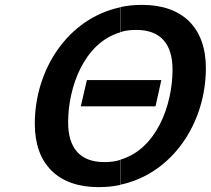

<svg xmlns="http://www.w3.org/2000/svg" viewBox="-20 -756 866 789"><path d="M475 -624C495 -631 518 -633 541 -633C641 -633 689 -574 689 -470C689 -324 623 -143 475 -100V3C690 -43 826 -252 826 -476C826 -641 731 -736 564 -736C532 -736 503 -733 475 -727ZM474 -99C454 -92 431 -90 408 -90C308 -90 260 -149 260 -253C260 -399 326 -580 474 -623V-726C259 -680 123 -471 123 -247C123 -82 218 13 385 13C417 13 446 10 474 4ZM619 -319 643 -427H337L312 -319Z"/></svg>

Font: Perun SemiBold Italic
Style: Regular
Weight: 400
Italic angle: -12°
Foundry: Copyright (c) Stefan Peev, Context Ltd, 2016
Version: Version 1.026